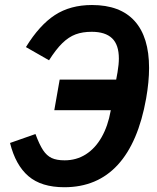

<svg xmlns="http://www.w3.org/2000/svg" viewBox="-20 -750 640 785"><path d="M21 -165.5 125 -202Q141 -159 156 -136.2Q171 -113.5 191.2 -104Q211.5 -94.5 244 -94.5Q292.5 -94.5 331 -119Q369.5 -143.5 395.5 -189.2Q421.5 -235 432.5 -297L433 -299.5H202L224 -424.5H455L460.5 -454.5Q466 -487.5 466 -510.5Q466 -567 438.2 -593.5Q410.5 -620 355 -620Q317.5 -620 289.2 -609.5Q261 -599 235 -573.8Q209 -548.5 180.5 -503.5L86 -557.5Q141.5 -647.5 204.5 -688.5Q267.5 -729.5 356 -729.5Q471.5 -729.5 530.5 -664Q589.5 -598.5 589.5 -472Q589.5 -416 577.5 -347.5Q545.5 -167.5 461.5 -76Q377.5 15.5 243 15.5Q149 15.5 96.2 -29.8Q43.5 -75 21 -165.5Z"/></svg>

Font: JuliaMono ExtraBoldItalic
Style: Regular
Weight: 800
Italic angle: -9°
Monospace: yes
Designer: cormullion
Foundry: corm
Version: Version 0.049; ttfautohint (v1.8.4)